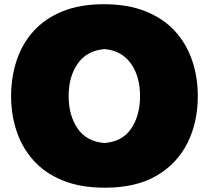

<svg xmlns="http://www.w3.org/2000/svg" viewBox="-20 -873 989 911"><path d="M479 17.6Q360.4 17.6 275.6 -17.6Q190.9 -52.7 137.2 -113.8Q83.5 -174.8 58.1 -252.7Q32.7 -330.6 32.7 -416Q32.7 -507.3 59.1 -586.7Q85.4 -666 139.6 -725.8Q193.8 -785.6 276.9 -819.3Q359.9 -853 472.7 -853Q586.9 -853 671.1 -819.1Q755.4 -785.2 810.1 -725.3Q864.7 -665.5 891.6 -586.4Q918.5 -507.3 918.5 -417Q918.5 -292 869.1 -193.8Q819.8 -95.7 722.2 -39.1Q624.5 17.6 479 17.6ZM476.1 -194.3Q561 -201.2 602.8 -263.4Q644.5 -325.7 644.5 -417Q644.5 -511.7 600.3 -572.5Q556.2 -633.3 476.1 -640.1Q393.1 -633.3 349.4 -572Q305.7 -510.7 305.7 -417Q305.7 -325.7 348.1 -263.4Q390.6 -201.2 476.1 -194.3Z"/></svg>

Font: Pinar-DS3-FD Black
Style: Regular
Weight: 900
Designer: Amin Abedi
Version: Version 3.000